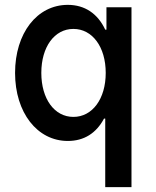

<svg xmlns="http://www.w3.org/2000/svg" viewBox="-20 -570 640 790"><path d="M418 -540V-448H413C382 -514 329 -550 259 -550C132 -550 42 -433 42 -270C42 -107 133 10 259 10C326 10 376 -22 408 -82H413V200H521V-540ZM282 -451C360 -451 415 -377 415 -270C415 -163 360 -89 282 -89C204 -89 150 -163 150 -270C150 -377 204 -451 282 -451Z"/></svg>

Font: CommitMono
Style: 600Regular
Weight: 600
Monospace: yes
Designer: Eigil Nikolajsen
Foundry: Eigil Nikolajsen
Version: Version 1.143